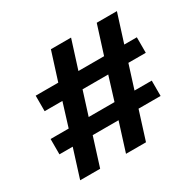

<svg xmlns="http://www.w3.org/2000/svg" viewBox="-141 -804 987 965"><g transform="rotate(-30 352.5 -322.0)"><path d="M62 0 114 -165H37V-254H142L184 -390H81V-480H212L264 -644H381L329 -480H478L530 -644H647L595 -480H668V-390H567L524 -254H624V-165H496L444 0H328L380 -165H230L178 0ZM258 -254H408L450 -390H301Z"/></g></svg>

Font: Kanit Medium
Style: Regular
Weight: 500
Designer: Katatrad Team
Foundry: CadsonDemak
Version: Version 2.000; ttfautohint (v1.8.3)